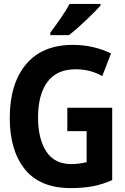

<svg xmlns="http://www.w3.org/2000/svg" viewBox="-20 -954 640 984"><path d="M334 -774Q371 -803 420.5 -850Q470 -897 495 -925V-934H337Q318 -900 291 -860.5Q264 -821 238 -787V-774ZM555 -31V-402H325V-282H424V-123Q384 -113 346 -113Q259 -113 217 -178Q175 -243 175 -352Q175 -469 223 -534Q271 -599 368 -599Q443 -599 504 -564L549 -680Q509 -700 459 -712Q409 -724 353 -724Q197 -724 113.5 -624.5Q30 -525 30 -349Q30 -183 107.5 -86.5Q185 10 343 10Q403 10 453 1Q503 -8 555 -31Z"/></svg>

Font: Noto Sans Mono UI
Style: Bold
Weight: 700
Designer: Monotype Design team
Foundry: Monotype Imaging Inc.
Version: 1.000